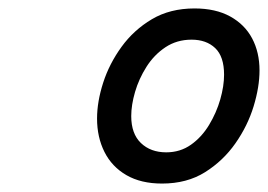

<svg xmlns="http://www.w3.org/2000/svg" viewBox="-20 -1015 635 455"><path d="M364 -580Q314 -580 279.5 -600Q245 -620 227.5 -655Q210 -690 210 -734Q210 -774 224.5 -819Q239 -864 268 -904Q297 -944 340 -969.5Q383 -995 441 -995Q491 -995 525.5 -976Q560 -957 577.5 -924Q595 -891 595 -848Q595 -809 581 -763Q567 -717 538 -675.5Q509 -634 466 -607Q423 -580 364 -580ZM374 -654Q407 -654 432.5 -672Q458 -690 475.5 -719Q493 -748 502 -779.5Q511 -811 511 -838Q511 -881 490 -901Q469 -921 434 -921Q399 -921 372 -903Q345 -885 327 -856.5Q309 -828 300 -797Q291 -766 291 -740Q291 -698 314 -676Q337 -654 374 -654Z"/></svg>

Font: Playwrite NO
Style: Regular
Weight: 400
Designer: Veronika Burian, José Scaglione
Foundry: TypeTogether
Version: Version 1.002